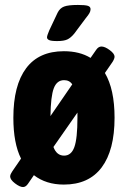

<svg xmlns="http://www.w3.org/2000/svg" viewBox="-20 -738 517 776"><path d="M404 -443Q443 -377 443 -262Q443 -131 391 -61.5Q339 8 238 8Q166 8 117 -30L93 5Q84 18 73 18Q60 18 40.5 3Q21 -12 21 -25Q21 -31 25 -37.5Q29 -44 30 -46L65 -97Q34 -159 34 -262Q34 -393 85.5 -462Q137 -531 238 -531Q302 -531 346 -504L369 -537Q378 -550 390 -550Q404 -550 423.5 -535.5Q443 -521 443 -509Q443 -501 435 -488ZM184 -269 272 -397Q261 -414 239 -414Q210 -414 197.5 -381.5Q185 -349 184 -269ZM293 -283 196 -144Q209 -109 239 -109Q268 -109 280.5 -143.5Q293 -178 293 -262ZM170 -587Q170 -594 179 -615L213 -687Q222 -705 239 -711.5Q256 -718 295 -718Q324 -718 335 -714.5Q346 -711 346 -701Q346 -693 341.5 -685Q337 -677 327 -665L280 -602Q266 -585 252 -578.5Q238 -572 211 -572Q187 -572 178.5 -576Q170 -580 170 -587Z"/></svg>

Font: Asap Condensed
Style: Bold
Weight: 700
Designer: Pablo Cosgaya
Foundry: Omnibus-Type
Version: Version 1.010; ttfautohint (v1.8)